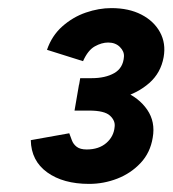

<svg xmlns="http://www.w3.org/2000/svg" viewBox="-20 -827 426 474"><path d="M200 -373Q136 -373 96.5 -401.5Q57 -430 56 -481L151 -498Q154 -490 157.5 -480.5Q161 -471 169.5 -464.5Q178 -458 194 -458Q224 -458 242.5 -474Q261 -490 263 -514Q265 -529 251.5 -541.5Q238 -554 200 -554H164L175 -618H200Q246 -618 284.5 -602Q323 -586 343.5 -556Q364 -526 357 -487Q351 -450 327 -424.5Q303 -399 269.5 -386Q236 -373 200 -373ZM168 -575 178 -634H206Q240 -634 262 -646.5Q284 -659 286 -687Q287 -700 276 -711Q265 -722 247 -722Q231 -722 214 -712.5Q197 -703 185 -676L96 -704Q108 -739 134 -762Q160 -785 192 -796Q224 -807 255 -807Q298 -807 329 -791Q360 -775 375 -747.5Q390 -720 384 -686Q377 -647 348.5 -622Q320 -597 280 -586Q240 -575 199 -575Z"/></svg>

Font: Figtree Light
Style: Bold Italic
Weight: 700
Italic angle: -9.5°
Version: Version 2.000